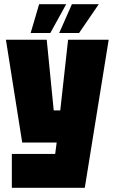

<svg xmlns="http://www.w3.org/2000/svg" viewBox="-20 -888 542 908"><path d="M36 0V-160H241L248 -214H85L8 -700H201L234 -366H265L302 -700H494L381 0ZM125 -732 165 -868H293L218 -732ZM260 -732 320 -868H447L354 -732Z"/></svg>

Font: Tektur Condensed ExtraBold
Style: Regular
Weight: 800
Width: 3
Designer: Adam Jagosz
Foundry: Adam Jagosz
Version: Version 1.005;gftools[0.9.30]